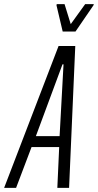

<svg xmlns="http://www.w3.org/2000/svg" viewBox="-60 -911 475 931"><path d="M-40 0 224 -688H305L275 0H218L227 -198H93L18 0ZM114 -251H229L248 -599H243ZM244 -758 214 -885 215 -891H253L283 -794L353 -891H395L393 -885L306 -758Z"/></svg>

Font: Saira UltraCondensed
Style: Italic
Weight: 400
Width: 1
Italic angle: -12°
Designer: Hector Gatti with collaboration of the Omnibus-Type team
Foundry: Omnibus-Type
Version: Version 1.101